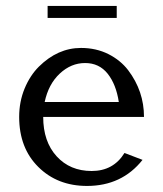

<svg xmlns="http://www.w3.org/2000/svg" viewBox="-20 -610 542 640"><path d="M43.9 0ZM138.7 -590.3H369.1V-550.3H138.7ZM455.1 -77.1Q386.2 9.8 270 9.8Q171.4 9.8 107.7 -53.5Q43.9 -116.7 43.9 -220.2Q43.9 -271 62 -314.9Q80.1 -358.4 109.4 -387.7Q172.4 -450.2 250 -450.2Q300.3 -450.2 341.3 -429.7Q381.8 -409.2 407.2 -376Q460 -306.2 460 -220.2H124Q124 -138.2 168.7 -89.1Q213.4 -40 285.6 -40Q357.9 -40 395 -100.1ZM128.9 -270H376Q367.2 -328.6 338.9 -364.3Q310.5 -399.9 263.7 -399.9Q216.8 -399.9 179.2 -364.7Q141.6 -329.6 128.9 -270Z"/></svg>

Font: Pfennig
Style: Medium
Weight: 500
Version: Version 20120410 ; ttfautohint (v0.8)